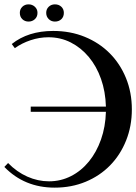

<svg xmlns="http://www.w3.org/2000/svg" viewBox="-39 -851 625 881"><path d="M186 -19Q240 -19 287 -43Q334 -67 369 -110Q404 -153 424.5 -211Q445 -269 447 -338H102V-362H447Q445 -431 424.5 -489Q404 -547 368.5 -589.5Q333 -632 286 -656Q239 -680 183 -680Q142 -680 101.5 -666.5Q61 -653 29 -630L15 -649Q90 -709 205 -709Q284 -709 350 -682Q416 -655 464 -607Q512 -559 539 -493Q566 -427 566 -349Q566 -272 539.5 -206Q513 -140 466 -92Q419 -44 354 -17Q289 10 212 10Q73 10 -19 -85L-2 -103Q38 -62 86.5 -40.5Q135 -19 186 -19ZM52 -792Q52 -809 63.5 -820Q75 -831 92 -831Q109 -831 121 -820Q133 -809 133 -792Q133 -774 121 -763Q109 -752 92 -752Q75 -752 63.5 -763Q52 -774 52 -792ZM173 -792Q173 -809 184.5 -820Q196 -831 213 -831Q231 -831 242.5 -820Q254 -809 254 -792Q254 -774 242.5 -763Q231 -752 213 -752Q196 -752 184.5 -763.5Q173 -775 173 -792Z"/></svg>

Font: Moniqa Extra Bold Narrow Heading
Style: Regular
Weight: 800
Width: 4
Designer: Rajesh Rajput
Foundry: Rajesh Rajput
Version: Version 1.000;December 15, 2022;FontCreator 14.0.0.2794 32-b